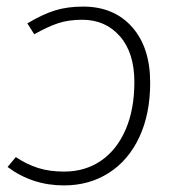

<svg xmlns="http://www.w3.org/2000/svg" viewBox="-20 -552 541 583"><path d="M436 -301Q436 -206 403 -135.5Q370 -65 310.5 -27Q251 11 174 11Q78 11 3 -45L28 -75Q61 -53 95.5 -42Q130 -31 175 -31Q238 -31 286 -63.5Q334 -96 361 -157.5Q388 -219 388 -303Q388 -392 344 -442Q300 -492 230 -492Q188 -492 156.5 -481.5Q125 -471 84 -448L63 -481Q110 -509 147.5 -520.5Q185 -532 232 -532Q326 -532 381 -470Q436 -408 436 -301Z"/></svg>

Font: Fira Sans ExtraLight
Style: Italic
Weight: 275
Italic angle: -8°
Designer: Carrois Corporate & Edenspiekermann AG
Foundry: Carrois Corporate GbR & Edenspiekermann AG
Version: Version 4.203